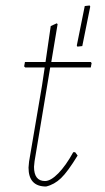

<svg xmlns="http://www.w3.org/2000/svg" viewBox="-20 -675 381 700"><path d="M307 -655 309 -651 280 -507 262 -505 260 -509 289 -653ZM148 5Q84 5 84 -64L86 -86L133 -362L143 -429H72L68 -433L71 -449H146L165 -580L187 -590L190 -587L167 -449H311L314 -445L311 -429H163L106 -87L104 -67Q104 -15 144 -15Q165 -15 192.5 -43Q220 -71 247 -120H254L263 -108Q227 -49 202.5 -25.5Q178 -2 148 5Z"/></svg>

Font: Alegreya Sans SC Thin
Style: Italic
Weight: 100
Italic angle: -7°
Designer: Juan Pablo del Peral
Foundry: Huerta Tipografica
Version: Version 2.007